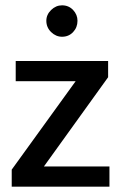

<svg xmlns="http://www.w3.org/2000/svg" viewBox="-20 -701 454 721"><path d="M386 -411 145 -76H391V0H24V-64L264 -396H39V-472H386ZM154 -623Q154 -646 172 -663.5Q190 -681 213 -681Q238 -681 254.5 -663.5Q271 -646 271 -623Q271 -598 254.5 -580.5Q238 -563 213 -563Q190 -563 172 -580.5Q154 -598 154 -623Z"/></svg>

Font: Mukta Medium
Style: Regular
Weight: 500
Designer: Girish Dalvi and Yashodeep Gholap
Foundry: Ek Type
Version: Version 2.538;PS 1.002;hotconv 16.6.51;makeotf.lib2.5.65220;